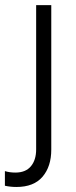

<svg xmlns="http://www.w3.org/2000/svg" viewBox="-43 -535 304 768"><path d="M-23.4 208V149.4Q-4.4 155.3 18.6 155.3Q59.6 155.3 80.6 130.1Q101.6 105 101.6 62.5V-514.6H162.1V63.5Q162.1 130.9 127.2 171.9Q92.3 212.9 22.5 212.9Q-1 212.9 -23.4 208Z"/></svg>

Font: Reddit Sans Fudge Light
Style: Regular
Weight: 300
Designer: Stephen Hutchings
Foundry: Reddit
Version: Version 1.013